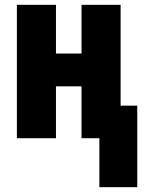

<svg xmlns="http://www.w3.org/2000/svg" viewBox="-20 -573 602 796"><path d="M392 203V0H318V-215H212V0H50V-553H212V-351H318V-553H480V-135H549V203Z"/></svg>

Font: Noto Sans ExtraCondensed Black
Style: Regular
Weight: 900
Width: 2
Designer: Monotype Design Team
Foundry: Monotype Imaging Inc.
Version: Version 2.013; ttfautohint (v1.8.4.7-5d5b)